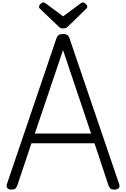

<svg xmlns="http://www.w3.org/2000/svg" viewBox="-20 -1553 1043 1587"><path d="M76 14Q50 14 40.5 1.5Q31 -11 37 -31L445 -1232Q453 -1255 465.5 -1263.5Q478 -1272 501 -1272Q525 -1272 537 -1263.5Q549 -1255 556 -1232L965 -31Q972 -11 961.5 1.5Q951 14 925 14Q903 14 893 5.5Q883 -3 876 -23L761 -369H240L124 -23Q117 -3 107.5 5.5Q98 14 76 14ZM268 -449H733L501 -1139ZM666 -1533Q675 -1533 688 -1521.5Q701 -1510 701 -1499Q701 -1497 700.5 -1493Q700 -1489 695 -1483L546 -1338Q539 -1332 530.5 -1325Q522 -1318 502 -1318Q483 -1318 474.5 -1325Q466 -1332 460 -1338L308 -1483Q303 -1489 303 -1493Q303 -1497 303 -1499Q303 -1510 315.5 -1521.5Q328 -1533 338 -1533Q344 -1533 349.5 -1529.5Q355 -1526 363 -1521L502 -1418L641 -1521Q649 -1526 654 -1529.5Q659 -1533 666 -1533Z"/></svg>

Font: Playwrite VN
Style: Regular
Weight: 400
Designer: Veronika Burian, José Scaglione
Foundry: TypeTogether
Version: Version 1.002